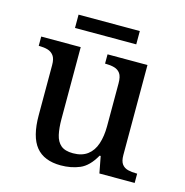

<svg xmlns="http://www.w3.org/2000/svg" viewBox="-102 -773 846 878"><g transform="rotate(15 320.5 -333.5)"><path d="M262 10Q183 10 144.5 -37Q106 -84 106 -186V-423Q106 -453 95 -467.5Q84 -482 66.5 -487Q49 -492 26 -492H24V-536H211V-196Q211 -153 218 -122Q225 -91 244.5 -74.5Q264 -58 302 -58Q344 -58 370.5 -78Q397 -98 409 -134.5Q421 -171 421 -218V-421Q421 -453 410.5 -467.5Q400 -482 382 -487Q364 -492 341 -492H338V-536H527V-110Q527 -81 537.5 -67Q548 -53 566 -48.5Q584 -44 606 -44H610V0H443L428 -79H423Q392 -24 351.5 -7Q311 10 262 10ZM163 -614V-677H453V-614Z"/></g></svg>

Font: ET Text
Style: Regular
Weight: 470
Designer: Monotype Design Team
Foundry: Monotype Imaging Inc.
Version: Version 2.009